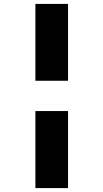

<svg xmlns="http://www.w3.org/2000/svg" viewBox="-20 -760 529 982"><path d="M161 202V-192H328V202ZM161 -347V-740H328V-347Z"/></svg>

Font: Lexend Mega
Style: Bold
Weight: 700
Version: Version 1.007